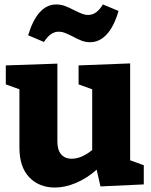

<svg xmlns="http://www.w3.org/2000/svg" viewBox="-20 -826 677 860"><path d="M563 -108 624 -86V0L430 9L413 -66Q369 -27 320 -6.5Q271 14 226 14Q155 14 111 -32Q67 -78 67 -165V-426L6 -448V-533L237 -541V-192Q237 -154 254 -134.5Q271 -115 301 -115Q345 -115 393 -154V-426L332 -448V-533L563 -542ZM305 -663Q285 -673 271 -678.5Q257 -684 242 -684Q206 -684 177 -638L106 -668Q148 -806 232 -806Q253 -806 271.5 -799Q290 -792 313 -780Q333 -770 347 -764.5Q361 -759 375 -759Q394 -759 410 -770.5Q426 -782 441 -806L511 -777Q491 -708 458.5 -672.5Q426 -637 384 -637Q363 -637 345 -644Q327 -651 305 -663Z"/></svg>

Font: Bitter Pro ExtraBold
Style: Regular
Weight: 800
Designer: Sol Matas, and Bitter project Authors
Foundry: Sol Matas
Version: Version 1.010